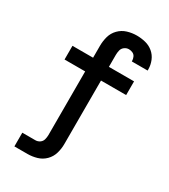

<svg xmlns="http://www.w3.org/2000/svg" viewBox="-230 -866 1035 1177"><g transform="rotate(30 288.0 -277.0)"><path d="M70 205H163Q196 205 228.5 195.5Q261 186 285 162Q309 138 318.5 105.5Q328 73 328 40V-410H506V-507H328V-591Q328 -608 332 -624.5Q336 -641 350 -651.5Q364 -662 381 -662Q395 -662 408 -656Q421 -650 427 -636.5Q433 -623 433 -609Q433 -608 433 -606H545Q545 -610 545 -614Q545 -645 533 -674.5Q521 -704 497 -724Q473 -744 442.5 -751.5Q412 -759 381 -759Q347 -759 314.5 -749Q282 -739 258 -714.5Q234 -690 225 -657.5Q216 -625 216 -591V-507H70V-410H216V40Q216 56 211.5 72.5Q207 89 193 98.5Q179 108 163 108H70Z"/></g></svg>

Font: Iosevka Sparkle Semibold
Style: Regular
Weight: 600
Designer: Belleve Invis
Foundry: Belleve Invis
Version: Version 4.5.0; ttfautohint (v1.8.3)